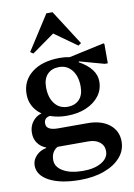

<svg xmlns="http://www.w3.org/2000/svg" viewBox="-108 -849 813 1167"><g transform="rotate(-10 298.0 -265.5)"><path d="M278 -147Q222 -147 176 -164Q139 -159 139 -123Q139 -81 212 -81H394Q478 -81 528 -41.5Q578 -2 578 64Q578 119 541.5 161Q505 203 440 227Q375 251 290 251Q172 251 102 214.5Q32 178 32 117Q32 84 57 57.5Q82 31 120 24V21Q88 9 69 -17.5Q50 -44 50 -81Q50 -120 72 -149.5Q94 -179 128 -188Q95 -211 77 -244Q59 -277 59 -318Q59 -401 123 -451Q187 -501 296 -501Q326 -501 357 -495L573 -542L578 -537V-418H559L407 -460L405 -455Q508 -398 508 -319Q508 -268 478.5 -229.5Q449 -191 397.5 -169Q346 -147 278 -147ZM292 -200Q338 -200 364.5 -228Q391 -256 391 -307Q391 -371 361 -409Q331 -447 282 -447Q236 -447 209.5 -419Q183 -391 183 -340Q183 -276 212.5 -238Q242 -200 292 -200ZM149 104Q149 147 195 173.5Q241 200 318 200Q388 200 431.5 174Q475 148 475 106Q475 71 449 50Q423 29 379 29H189Q149 52 149 104ZM143 -555 125 -567 263 -782H301L439 -567L421 -555L282 -654Z"/></g></svg>

Font: Platypi Medium
Style: Regular
Weight: 500
Designer: David Sargent
Foundry: Bolt Cutter Type
Version: Version 1.200; ttfautohint (v1.8.4.7-5d5b)